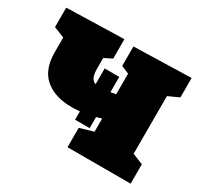

<svg xmlns="http://www.w3.org/2000/svg" viewBox="-119 -700 899 856"><g transform="rotate(30 330.5 -272.0)"><path d="M641 -444 586 -419V-122L641 -100V0H316V-100L386 -120V-188Q368 -182 359 -180V-123H284V-166Q256 -164 242 -164Q155 -164 105 -207Q55 -250 55 -338V-414L0 -436V-536L295 -544V-444L255 -424V-369Q255 -341 262 -326Q269 -311 284 -306V-387H359V-308Q366 -310 373 -311Q380 -312 386 -313V-419L346 -436V-536L641 -544Z"/></g></svg>

Font: Bitter Pro Black
Style: Regular
Weight: 900
Designer: Sol Matas, and Bitter project Authors
Foundry: Sol Matas
Version: Version 1.010